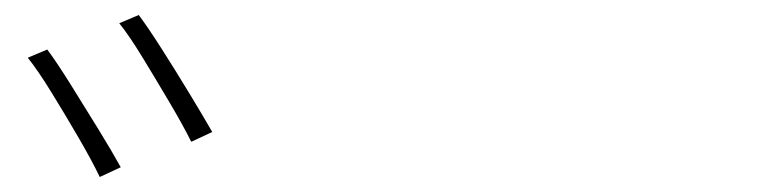

<svg xmlns="http://www.w3.org/2000/svg" viewBox="-20 -848 1040 256"><path d="M43 -782Q55 -766 73.5 -736.5Q92 -707 111 -676Q130 -645 141 -625L113 -612Q103 -633 85 -664Q67 -695 48.5 -725Q30 -755 17 -771ZM165 -828Q177 -812 195.5 -783Q214 -754 232.5 -723.5Q251 -693 263 -672L235 -659Q224 -681 206 -711.5Q188 -742 170 -771.5Q152 -801 139 -817Z"/></svg>

Font: Noto Sans SC Thin Thin
Style: Regular
Weight: 250
Version: Version 2.004-H2;hotconv 1.0.118;makeotfexe 2.5.65603